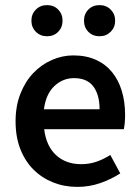

<svg xmlns="http://www.w3.org/2000/svg" viewBox="-20 -720 547 752"><path d="M283 12Q232 12 188 -5.5Q144 -23 111 -56Q78 -89 59.5 -136.5Q41 -184 41 -245Q41 -305 60 -353Q79 -401 110.5 -434Q142 -467 183 -485Q224 -503 267 -503Q317 -503 355 -486Q393 -469 418.5 -438Q444 -407 457 -364Q470 -321 470 -270Q470 -253 468.5 -238Q467 -223 465 -214H153Q161 -148 199.5 -112.5Q238 -77 298 -77Q330 -77 357.5 -86.5Q385 -96 412 -113L451 -41Q416 -18 373 -3Q330 12 283 12ZM152 -292H370Q370 -349 345.5 -381.5Q321 -414 270 -414Q226 -414 193 -383Q160 -352 152 -292ZM164 -578Q138 -578 120.5 -595.5Q103 -613 103 -639Q103 -665 120.5 -682.5Q138 -700 164 -700Q191 -700 208 -682.5Q225 -665 225 -639Q225 -613 208 -595.5Q191 -578 164 -578ZM370 -578Q343 -578 326 -595.5Q309 -613 309 -639Q309 -665 326 -682.5Q343 -700 370 -700Q396 -700 413.5 -682.5Q431 -665 431 -639Q431 -613 413.5 -595.5Q396 -578 370 -578Z"/></svg>

Font: Giro Sans Semibold
Style: Regular
Weight: 600
Designer: Paul D. Hunt
Foundry: Adobe Systems Incorporated
Version: Version 1.000;PS 1.0;hotconv 1.0.88;makeotf.lib2.5.647800